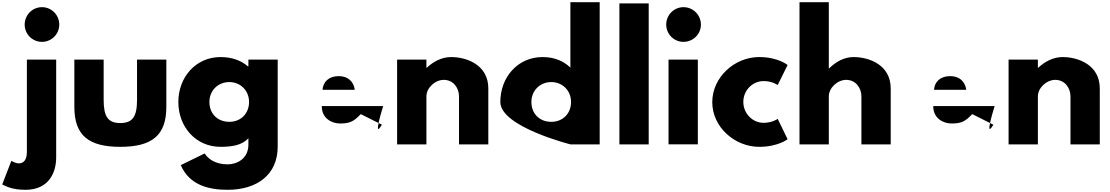

<svg xmlns="http://www.w3.org/2000/svg" viewBox="-154 -1311 10079 1743"><path d="M227 -1246C140 -1246 70 -1175 70 -1088C70 -1001 140 -931 227 -931C314 -931 384 -1001 384 -1088C384 -1175 314 -1246 227 -1246ZM90 -770H356V118C356 255 290 412 78 412C-48 412 -96 380 -134 364L-51 149C-51 149 -16 172 17 172C62 172 90 139 90 67Z M787 -770H521V-340C521 -82 650 22 938 22C1226 22 1356 -82 1356 -340V-770H1090V-404C1090 -252 1049 -194 938 -194C827 -194 787 -252 787 -404Z M1487 188C1568 376 1752 412 1913 412C2176 412 2367 278 2367 20V-770H2101V-709H2096C2033 -763 1950 -793 1848 -793C1623 -793 1465 -610 1465 -385C1465 -160 1623 22 1848 22C1953 22 2044 7 2101 -56V1C2101 138 1987 181 1913 181C1797 181 1733 128 1704 82ZM1747 -385C1747 -491 1827 -566 1928 -566C2027 -566 2107 -491 2107 -385C2107 -280 2032 -205 1928 -205C1820 -205 1747 -280 1747 -385Z M3325 -348C3327 -357 3224 -30 3313 -179L3121 -275C3056 -206 3019 -190 2933 -190C2865 -190 2767 -230 2767 -348ZM2774 -496C2779 -566 2829 -620 2921 -620C2999 -620 3055 -577 3067 -496Z M3451 0H3717V-436C3717 -513 3795 -586 3875 -586C3961 -586 4013 -513 4013 -436V0H4279V-508C4279 -723 4082 -793 3941 -793C3857 -793 3780 -752 3720 -696H3717V-770H3451Z M4388 -385C4388 -160 5026 0 5026 0H5290V-1291H5024V-697C4961 -759 4875 -793 4771 -793C4546 -793 4388 -610 4388 -385ZM4670 -385C4670 -491 4750 -566 4851 -566C4950 -566 5030 -491 5030 -385C5030 -280 4955 -205 4851 -205C4743 -205 4670 -280 4670 -385Z M5469 0H5735V-1280H5469Z M6051 -1246C5964 -1246 5894 -1175 5894 -1088C5894 -1001 5964 -931 6051 -931C6138 -931 6209 -1001 6209 -1088C6209 -1175 6138 -1246 6051 -1246ZM5915 -770H6181V-1H5915Z M6778 -575C6858 -575 6906 -539 6906 -539L6996 -721C6996 -721 6909 -793 6738 -793C6514 -793 6312 -610 6312 -383C6312 -158 6516 22 6738 22C6909 22 6996 -47 6996 -47L6906 -232C6906 -232 6858 -196 6778 -196C6678 -196 6594 -280 6594 -386C6594 -491 6678 -575 6778 -575Z M7104 0H7370V-436C7370 -513 7448 -586 7528 -586C7614 -586 7666 -513 7666 -436V0H7932V-508C7932 -723 7735 -793 7594 -793C7510 -793 7433 -750 7373 -690H7370V-1291H7104Z M8876 -348C8878 -357 8775 -30 8864 -179L8672 -275C8607 -206 8570 -190 8484 -190C8416 -190 8318 -230 8318 -348ZM8325 -496C8330 -566 8380 -620 8472 -620C8550 -620 8606 -577 8618 -496Z M9002 0H9268V-436C9268 -513 9346 -586 9426 -586C9512 -586 9564 -513 9564 -436V0H9830V-508C9830 -723 9633 -793 9492 -793C9408 -793 9331 -752 9271 -696H9268V-770H9002Z"/></svg>

Font: Hussar Dziwak
Style: Regular
Weight: 400
Version: Version 1.022